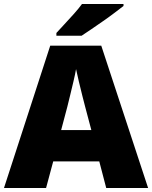

<svg xmlns="http://www.w3.org/2000/svg" viewBox="-20 -947 766 967"><path d="M515 0 480 -134H248L212 0H0L233 -717H490L726 0ZM409 -409Q404 -428 395 -463.5Q386 -499 377 -537Q368 -575 363 -599Q359 -575 350.5 -539Q342 -503 333.5 -468Q325 -433 319 -409L288 -292H440ZM602 -917Q584 -903 557 -882.5Q530 -862 499 -840.5Q468 -819 439.5 -799.5Q411 -780 391 -767H264V-781Q281 -800 305 -825.5Q329 -851 353 -878Q377 -905 393 -927H602Z"/></svg>

Font: Noto Sans Devanagari Black
Style: Regular
Weight: 900
Version: Version 2.003